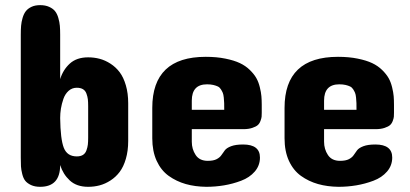

<svg xmlns="http://www.w3.org/2000/svg" viewBox="-20 -720 1581 740"><path d="M60.1 -112.8V-585.9Q60.1 -606 61.3 -620.6Q62.5 -635.3 67.1 -651.1Q71.8 -667 79.6 -677Q87.4 -687 101.3 -693.6Q115.2 -700.2 134.8 -700.2Q154.8 -700.2 169.4 -693.6Q184.1 -687 192.1 -677Q200.2 -667 204.8 -650.9Q209.5 -634.8 210.7 -620.4Q211.9 -606 211.9 -585.9V-415Q222.7 -450.7 249 -474.9Q275.4 -499 319.8 -499Q342.8 -499 364 -493.4Q385.3 -487.8 405.8 -474.6Q426.3 -461.4 441.2 -441.7Q456.1 -421.9 465.1 -391.1Q474.1 -360.4 474.1 -321.8V-176.8Q474.1 -138.7 465.1 -107.9Q456.1 -77.1 441.2 -57.4Q426.3 -37.6 405.8 -24.4Q385.3 -11.2 364 -5.6Q342.8 0 319.8 0Q275.4 0 249 -24.4Q222.7 -48.8 211.9 -84Q211.9 0 134.8 0Q114.3 0 99.6 -6.8Q85 -13.7 77.4 -23.2Q69.8 -32.7 65.7 -49.3Q61.5 -65.9 60.8 -78.9Q60.1 -91.8 60.1 -112.8ZM319.8 -189.9V-311Q319.8 -327.1 318.6 -337.4Q317.4 -347.7 313.2 -359.1Q309.1 -370.6 299.8 -376.2Q290.5 -381.8 275.9 -381.8Q257.8 -381.8 244.4 -369.9Q231 -357.9 224.4 -338.9Q217.8 -319.8 214.8 -301.5Q211.9 -283.2 211.9 -265.1Q212.9 -184.1 225.8 -150.6Q238.8 -117.2 275.9 -117.2Q290.5 -117.2 299.8 -123Q309.1 -128.9 313.2 -140.6Q317.4 -152.3 318.6 -162.8Q319.8 -173.3 319.8 -189.9Z M988.8 -315.9V-285.2Q988.8 -275.9 988.3 -270.3Q987.8 -264.6 984.1 -254.4Q980.5 -244.1 973.6 -238Q966.8 -231.9 952.4 -227.1Q938 -222.2 918 -222.2H719.2V-173.8Q719.2 -145 734.1 -122.6Q749 -100.1 780.8 -100.1Q802.7 -100.1 815.2 -106.7Q827.6 -113.3 833.7 -122.6Q839.8 -131.8 846.7 -140.9Q853.5 -149.9 870.8 -156.5Q888.2 -163.1 917 -163.1Q981.9 -163.1 981.9 -112.8Q981.9 -82 961.9 -58.8Q941.9 -35.6 909.4 -23.4Q877 -11.2 843.3 -5.6Q809.6 0 774.9 0Q731.9 -0.5 695.8 -10.7Q659.7 -21 630.1 -42.2Q600.6 -63.5 583.7 -100.3Q566.9 -137.2 566.9 -187V-304.2Q566.9 -501 772.9 -501Q814.9 -501 848.6 -494.1Q882.3 -487.3 904.5 -476.8Q926.8 -466.3 943.1 -450.2Q959.5 -434.1 968 -418.9Q976.6 -403.8 981.4 -383.8Q986.3 -363.8 987.5 -349.1Q988.8 -334.5 988.8 -315.9ZM719.2 -332V-296.9H844.2Q844.2 -313.5 844 -322.5Q843.8 -331.5 842.5 -343.8Q841.3 -356 838.6 -362.3Q835.9 -368.7 831.3 -376Q826.7 -383.3 819.6 -386.7Q812.5 -390.1 802 -392.6Q791.5 -395 777.8 -395Q719.2 -395 719.2 -332Z M1498.5 -315.9V-285.2Q1498.5 -275.9 1498 -270.3Q1497.6 -264.6 1493.9 -254.4Q1490.2 -244.1 1483.4 -238Q1476.6 -231.9 1462.2 -227.1Q1447.8 -222.2 1427.7 -222.2H1229V-173.8Q1229 -145 1243.9 -122.6Q1258.8 -100.1 1290.5 -100.1Q1312.5 -100.1 1325 -106.7Q1337.4 -113.3 1343.5 -122.6Q1349.6 -131.8 1356.4 -140.9Q1363.3 -149.9 1380.6 -156.5Q1397.9 -163.1 1426.8 -163.1Q1491.7 -163.1 1491.7 -112.8Q1491.7 -82 1471.7 -58.8Q1451.7 -35.6 1419.2 -23.4Q1386.7 -11.2 1353 -5.6Q1319.3 0 1284.7 0Q1241.7 -0.5 1205.6 -10.7Q1169.4 -21 1139.9 -42.2Q1110.4 -63.5 1093.5 -100.3Q1076.7 -137.2 1076.7 -187V-304.2Q1076.7 -501 1282.7 -501Q1324.7 -501 1358.4 -494.1Q1392.1 -487.3 1414.3 -476.8Q1436.5 -466.3 1452.9 -450.2Q1469.2 -434.1 1477.8 -418.9Q1486.3 -403.8 1491.2 -383.8Q1496.1 -363.8 1497.3 -349.1Q1498.5 -334.5 1498.5 -315.9ZM1229 -332V-296.9H1354Q1354 -313.5 1353.8 -322.5Q1353.5 -331.5 1352.3 -343.8Q1351.1 -356 1348.4 -362.3Q1345.7 -368.7 1341.1 -376Q1336.4 -383.3 1329.3 -386.7Q1322.3 -390.1 1311.8 -392.6Q1301.3 -395 1287.6 -395Q1229 -395 1229 -332Z"/></svg>

Font: Concert One
Style: Regular
Weight: 400
Designer: Johan Kallas, Mihkel Virkus
Foundry: Johan Kallas, Mihkel Virkus
Version: Version 1.003